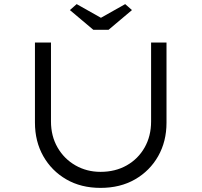

<svg xmlns="http://www.w3.org/2000/svg" viewBox="-20 -907 982 934"><path d="M469 7Q374 7 302.5 -34.5Q231 -76 190.5 -147.5Q150 -219 150 -311V-700H228V-316Q228 -245 260 -189.5Q292 -134 347 -102.5Q402 -71 469 -71Q541 -71 596.5 -102.5Q652 -134 683.5 -189.5Q715 -245 715 -316V-700H790V-310Q790 -219 749.5 -147.5Q709 -76 637 -34.5Q565 7 469 7ZM434 -762 320 -858 353 -887 486 -812H456L589 -887L622 -858L508 -762Z"/></svg>

Font: Lexend Mega Light
Style: Regular
Weight: 300
Version: Version 1.007